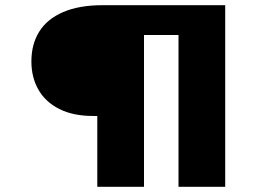

<svg xmlns="http://www.w3.org/2000/svg" viewBox="-20 -720 1036 740"><path d="M355 0V-314L402 -273H339Q262 -273 208.5 -300Q155 -327 128 -374.5Q101 -422 101 -483Q101 -550 131.5 -598.5Q162 -647 223.5 -673.5Q285 -700 376 -700H848V0H668V-660L718 -585H442L535 -652V0Z"/></svg>

Font: Lexend Peta
Style: Bold
Weight: 700
Designer: Bonnie Shaver-Troup, Thomas Jockin
Foundry: Lexend
Version: Version 1.007